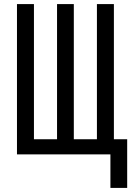

<svg xmlns="http://www.w3.org/2000/svg" viewBox="-20 -755 642 939"><path d="M602 164H520V0H63V-735H146V-74H259V-735H341V-74H454V-735H537V-74H602Z"/></svg>

Font: Bmono
Style: Regular
Weight: 400
Monospace: yes
Designer: Belleve Invis
Foundry: Belleve Invis
Version: Version 11.2.2; ttfautohint (v1.8.2)